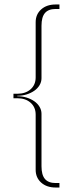

<svg xmlns="http://www.w3.org/2000/svg" viewBox="-20 -785 324 856"><path d="M57 -367Q94 -367 116.5 -387Q139 -407 139 -440V-686Q139 -721 163.5 -743Q188 -765 228 -765H245V-745H228Q196 -745 180.5 -727Q165 -709 165 -670V-436Q165 -420 156.5 -405.5Q148 -391 133 -380.5Q118 -370 98.5 -364Q79 -358 57 -358V-356Q79 -356 98.5 -350Q118 -344 133 -333.5Q148 -323 156.5 -308.5Q165 -294 165 -278V-44Q165 -5 180.5 13Q196 31 228 31H245V51H228Q188 51 163.5 29Q139 7 139 -28V-274Q139 -307 116.5 -327Q94 -347 57 -347H40V-367Z"/></svg>

Font: Moniqa Thin Paragraph
Style: Regular
Weight: 100
Designer: Rajesh Rajput
Foundry: Rajesh Rajput
Version: Version 1.000